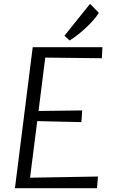

<svg xmlns="http://www.w3.org/2000/svg" viewBox="-20 -997 596 1017"><path d="M349.1 -782.7 321.3 -807.6 457 -976.6 503.4 -929.2Q481.9 -893.1 434.8 -849.6Q387.7 -806.2 349.1 -782.7ZM59.1 0 153.3 -747.1H522.5L519.5 -688.5L219.7 -691.9L184.1 -409.2L415.5 -412.1L411.1 -350.1L177.2 -355.5L139.2 -55.7L499 -62L493.7 0Z"/></svg>

Font: HaufeMerriweatherSansLt
Style: Italic
Weight: 300
Designer: Eben Sorkin ( eben@eyebytes.com )
Foundry: Eben Sorkin
Version: Version 1.56